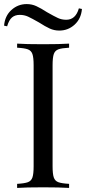

<svg xmlns="http://www.w3.org/2000/svg" viewBox="-42 -922 422 942"><path d="M297 -688Q261 -686 244.5 -680Q228 -674 222 -657Q216 -640 216 -602V-106Q216 -68 222 -51Q228 -34 244.5 -28Q261 -22 297 -20V0Q251 -3 170 -3Q84 -3 42 0V-20Q78 -22 94.5 -28Q111 -34 117 -51Q123 -68 123 -106V-602Q123 -640 117 -657Q111 -674 94.5 -680Q78 -686 42 -688V-708Q84 -705 170 -705Q250 -705 297 -708ZM189 -862Q224 -842 242.5 -833.5Q261 -825 283 -825Q329 -825 345 -881L360 -878Q356 -830 324 -801Q292 -772 249 -772Q224 -772 202 -782Q180 -792 149 -812Q114 -832 95.5 -840.5Q77 -849 55 -849Q32 -849 17 -836.5Q2 -824 -7 -793L-22 -796Q-18 -844 14 -873Q46 -902 89 -902Q114 -902 136 -892Q158 -882 189 -862Z"/></svg>

Font: Playfair Display SC
Style: Regular
Weight: 400
Designer: Claus Eggers Sørensen
Foundry: Claus Eggers Sørensen
Version: Version 1.200; ttfautohint (v1.6)